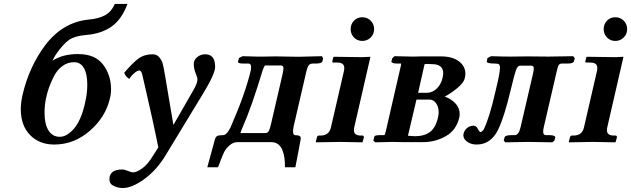

<svg xmlns="http://www.w3.org/2000/svg" viewBox="-20 -718 3188 970"><path d="M215.8 -235.8Q204.6 -191.9 205.1 -146Q205.1 -90.8 225.1 -58.8Q245.1 -26.9 282.2 -26.9Q318.4 -26.9 354.2 -68.8Q390.1 -110.8 409.2 -195.8Q421.4 -247.6 420.9 -292Q420.9 -343.8 404.1 -373.8Q387.2 -403.8 354 -403.8Q320.8 -403.8 293.9 -383.3Q267.1 -362.8 251.5 -330.8Q235.8 -298.8 228 -276.9Q220.2 -254.9 215.8 -235.8ZM94.2 -240.2Q127.4 -380.4 207 -487.8Q295.9 -606 428.2 -619.1Q481.4 -624 512.7 -642.1Q543.9 -660.2 560.1 -698.2H624Q595.2 -620.1 543.2 -583.5Q491.2 -546.9 412.1 -541Q356.9 -536.1 328.4 -516.1Q299.8 -496.1 265.1 -446.8Q257.3 -437 245.1 -411.1Q296.9 -445.3 375 -444.8Q460.9 -444.8 501 -391.4Q541 -337.9 541 -268.1Q541 -241.2 535.2 -220.2Q513.2 -126 433.6 -56.9Q354 12.2 253.9 12.2Q178.7 12.2 131.8 -35.9Q85 -84 85 -167Q85.4 -201.2 94.2 -240.2Z M812.5 -344.2 855.5 -89.8 857.4 -88.9 958.5 -265.1Q977.5 -298.3 977.5 -316.9Q977.5 -325.7 968.3 -348.1Q959 -370.6 959 -395.5Q959 -415 976.3 -429.4Q993.7 -443.8 1016.6 -443.8Q1066.9 -443.8 1066.9 -380.4Q1066.9 -345.2 1005.4 -244.1L816.4 66.9Q772.5 140.1 710 186Q647.5 231.9 600.6 231.9Q576.7 231.9 554.7 221.4Q532.7 210.9 532.7 188Q532.7 138.2 597.7 138.2Q608.9 138.2 626.2 145.5Q643.6 152.8 652.3 152.8Q670.4 152.8 698.5 132.8Q726.6 112.8 753.4 67.9L779.8 26.9Q768.6 -30.3 748.5 -122.1Q728.5 -213.9 713.4 -277.3L698.7 -340.8Q693.8 -361.8 683.8 -361.8Q673.8 -361.8 658.4 -348.6Q643.1 -335.4 632.8 -319.3Q614.3 -331.5 607.4 -350.1Q650.4 -400.9 679.9 -422.4Q709.5 -443.8 751.5 -443.8Q772.5 -443.8 784.9 -428.5Q797.4 -413.1 802 -396.2Q806.6 -379.4 812.5 -344.2Z M1197.3 -54.2Q1196.3 -46.4 1193.4 -45.9H1320.3Q1332.5 -45.9 1337.9 -55.9Q1343.3 -65.9 1349.1 -90.8L1407.2 -341.8Q1412.1 -363.8 1412.1 -373Q1412.1 -387.2 1399.4 -387.2H1319.3Q1316.4 -387.2 1307.1 -363.8Q1252 -179.7 1206.5 -77.1Q1197.3 -55.2 1197.3 -54.2ZM1180.2 0Q1158.2 0 1139.9 16.1Q1121.6 32.2 1113.5 48.1Q1105.5 64 1094.5 93Q1083.5 122.1 1081.5 127H1027.3L1065.4 -12.2Q1069.3 -27.3 1077.9 -31.2Q1086.4 -35.2 1106.4 -35.2Q1125.5 -35.2 1144.5 -74.2Q1219.7 -245.1 1247.6 -365.2Q1247.6 -367.2 1248 -371.6Q1248.5 -376 1248.5 -378.9Q1248.5 -397 1235.4 -397H1208.5Q1200.7 -397 1194.6 -397.9Q1188.5 -398.9 1185.3 -400.9Q1182.1 -402.8 1182.1 -405.8L1187.5 -424.8L1205.6 -434.1Q1263.7 -432.1 1279.3 -432.1H1311.5Q1328.6 -433.1 1372.6 -433.1Q1383.8 -433.1 1403.6 -432.6Q1423.3 -432.1 1431.2 -432.1Q1449.2 -431.2 1486.3 -431.2L1606.4 -434.1L1612.3 -423.8L1609.4 -409.2Q1605.5 -397 1577.1 -397H1560.5Q1546.4 -397 1539.3 -387.5Q1532.2 -377.9 1527.3 -355L1463.4 -79.1Q1460.4 -64 1460.4 -55.2Q1460.4 -35.2 1471.2 -35.2Q1499 -35.2 1499.5 -21Q1499.5 -20 1499 -16.6Q1498.5 -13.2 1498.5 -11.2Q1494.6 10.7 1485.6 57.9Q1476.6 105 1472.2 127H1419.4V117.2Q1419.4 98.1 1417 80.1Q1414.6 62 1407.5 42.5Q1400.4 22.9 1386 11.5Q1371.6 0 1350.6 0Z M1652.3 -76.2 1717.3 -357.9Q1719.2 -363.8 1719.2 -375Q1719.2 -401.9 1684.1 -401.9H1665Q1657.2 -401.9 1659.2 -410.2L1664.1 -429.2L1666 -431.2Q1776.9 -429.2 1812 -429.2Q1812 -429.2 1850.1 -431.2L1851.1 -429.2L1770 -76.2Q1768.1 -70.3 1768.1 -60.1Q1768.1 -33.2 1802.2 -33.2H1811Q1818.8 -33.2 1818.4 -23.9L1812 -1L1810.1 1Q1734.9 -1 1696.3 -1Q1696.3 -1 1577.1 1L1575.2 -1L1581.1 -23.9Q1583 -32.7 1591.3 -33.2H1599.1Q1643.6 -33.2 1652.3 -76.2ZM1768.3 -528.6Q1751.5 -545.9 1751.5 -571Q1751.5 -596.2 1768.3 -613.5Q1785.2 -630.9 1810.3 -630.9Q1835.4 -630.9 1852.8 -613.5Q1870.1 -596.2 1870.1 -571Q1870.1 -545.9 1852.8 -528.6Q1835.4 -511.2 1810.3 -511.2Q1785.2 -511.2 1768.3 -528.6Z M2092.3 -249H2134.3Q2165 -249 2187 -271Q2209 -293 2215.8 -324.2Q2218.8 -338.4 2219.2 -347.2Q2219.2 -394 2162.1 -394Q2155.3 -394 2147.7 -394.5Q2140.1 -395 2138.2 -395Q2136.2 -395 2132.1 -394.5Q2127.9 -394 2125 -394ZM2084 -214.8 2041 -32.2Q2064.9 -30.3 2075.2 -29.8Q2124 -29.8 2152.6 -51.5Q2181.2 -73.2 2192.9 -125Q2195.8 -138.2 2196.3 -149.9Q2196.3 -177.7 2183.1 -196.3Q2169.9 -214.8 2150.9 -214.8ZM1876 1 1866.2 -7.8 1871.1 -27.8Q1872.1 -34.7 1897 -35.2H1921.9Q1924.8 -37.1 1929.2 -55.2L2002 -372.1Q2005.9 -387.2 2006.3 -390.6Q2006.8 -394 2005.9 -397H1981.9Q1976.1 -397 1970 -398.4Q1963.9 -399.9 1960.4 -402.3Q1957 -404.8 1957 -405.8L1961.9 -423.8L1973.1 -434.1L2064.9 -432.1Q2072.8 -432.1 2087.9 -432.6Q2103 -433.1 2110.8 -433.1H2208Q2265.1 -433.1 2298.1 -408.4Q2331.1 -383.8 2331.1 -345.2Q2331.1 -335.4 2328.1 -323.2Q2323.2 -300.3 2290.5 -273.2Q2257.8 -246.1 2227.1 -230Q2260.3 -217.8 2281.2 -195.3Q2302.2 -172.9 2302.2 -143.1Q2302.2 -129.9 2300.3 -124Q2285.2 -60.1 2232.2 -30Q2179.2 0 2118.2 0H2012.2L1964.8 -1Q1951.7 0 1920.4 0Q1889.2 0 1876 1Z M2372.1 -83Q2386.2 -83 2394 -66.9Q2401.9 -50.8 2409.2 -50.8Q2412.1 -50.8 2422.9 -62Q2452.6 -121.1 2483.9 -259.8Q2505.9 -348.6 2505.9 -375Q2505.9 -389.2 2500.5 -393.1Q2495.1 -397 2480 -397Q2439 -397 2439 -407.2Q2439 -409.2 2439.9 -411.1L2442.9 -424.8L2460.9 -434.1Q2519 -432.1 2559.1 -432.1L2644 -433.1Q2709 -432.1 2751 -432.1L2876 -434.1L2883.8 -423.8L2879.9 -409.2Q2877 -397 2848.1 -397H2819.8Q2807.6 -397 2802.7 -389.4Q2797.9 -381.8 2792 -355L2727.1 -75.2Q2724.1 -61 2724.1 -53.2Q2724.1 -35.2 2738.8 -35.2H2757.8Q2771 -35.2 2778.6 -32Q2786.1 -28.8 2785.2 -22.9L2780.8 -7.8L2770 1Q2689 -1 2648.9 -1L2532.7 1L2524.9 -7.8L2528.8 -22.9Q2531.7 -35.2 2562 -35.2H2580.1Q2601.1 -35.2 2609.9 -75.2L2671.9 -341.8Q2676.8 -363.8 2676.8 -372.1Q2676.8 -386.2 2664.1 -386.2H2606.9Q2594.7 -386.2 2586.4 -362.5Q2578.1 -338.9 2561 -267.1Q2526.9 -124 2496.1 -62Q2459 12.2 2388.2 12.2Q2359.4 12.2 2340.1 -2Q2320.8 -16.1 2320.8 -35.2Q2320.8 -36.1 2321.3 -38.6Q2321.8 -41 2321.8 -42Q2325.7 -59.1 2339.4 -71Q2353 -83 2372.1 -83Z M2930.7 -76.2 2995.6 -357.9Q2997.6 -363.8 2997.6 -375Q2997.6 -401.9 2962.4 -401.9H2943.4Q2935.5 -401.9 2937.5 -410.2L2942.4 -429.2L2944.3 -431.2Q3055.2 -429.2 3090.3 -429.2Q3090.3 -429.2 3128.4 -431.2L3129.4 -429.2L3048.3 -76.2Q3046.4 -70.3 3046.4 -60.1Q3046.4 -33.2 3080.6 -33.2H3089.4Q3097.2 -33.2 3096.7 -23.9L3090.3 -1L3088.4 1Q3013.2 -1 2974.6 -1Q2974.6 -1 2855.5 1L2853.5 -1L2859.4 -23.9Q2861.3 -32.7 2869.6 -33.2H2877.4Q2921.9 -33.2 2930.7 -76.2ZM3046.6 -528.6Q3029.8 -545.9 3029.8 -571Q3029.8 -596.2 3046.6 -613.5Q3063.5 -630.9 3088.6 -630.9Q3113.8 -630.9 3131.1 -613.5Q3148.4 -596.2 3148.4 -571Q3148.4 -545.9 3131.1 -528.6Q3113.8 -511.2 3088.6 -511.2Q3063.5 -511.2 3046.6 -528.6Z"/></svg>

Font: Linux Libertine O
Style: Semibold Italic
Weight: 600
Italic angle: -11.5°
Designer: Philipp H. Poll
Foundry: Philipp H. Poll
Version: Version 5.1.2